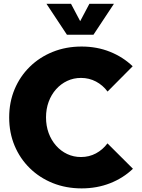

<svg xmlns="http://www.w3.org/2000/svg" viewBox="-20 -997 763 1031"><path d="M693.8 -90.8Q642.1 -41 571.5 -13.2Q501 14.6 418 14.6Q334.5 14.6 263.4 -13.9Q192.4 -42.5 139.9 -94Q87.4 -145.5 58.3 -214.8Q29.3 -284.2 29.3 -366.2Q29.3 -448.2 58.3 -517.6Q87.4 -586.9 139.9 -638.4Q192.4 -689.9 263.4 -718.5Q334.5 -747.1 418 -747.1Q500.5 -747.1 570.6 -719Q640.6 -690.9 692.4 -641.1L557.6 -505.4Q532.2 -539.6 495.4 -559.1Q458.5 -578.6 415 -578.6Q375 -578.6 340.8 -562.5Q306.6 -546.4 281 -517.6Q255.4 -488.8 241.2 -450.2Q227.1 -411.6 227.1 -366.7Q227.1 -321.3 241.2 -282.7Q255.4 -244.1 281 -215.1Q306.6 -186 340.8 -169.9Q375 -153.8 415 -153.8Q458.5 -153.8 495.1 -173.3Q531.7 -192.9 557.1 -227.1ZM481.9 -810.5H339.4L229.5 -976.6H361.3L410.6 -883.3L460 -976.6H591.8Z"/></svg>

Font: Kumbh Sans Black
Style: Regular
Weight: 900
Version: Version 1.005